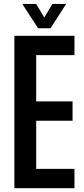

<svg xmlns="http://www.w3.org/2000/svg" viewBox="-20 -988 439 1008"><path d="M55.5 0V-800H371V-698.5H170V-455.5H361V-354H170V-101.5H371V0ZM180 -839.5 97 -967.5H170L212.5 -896L255 -967.5H327.5L245 -839.5Z"/></svg>

Font: Big Shoulders Text Thin
Style: Bold
Weight: 700
Version: Version 2.002